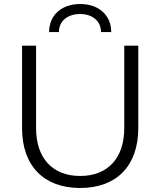

<svg xmlns="http://www.w3.org/2000/svg" viewBox="-20 -928 800 958"><path d="M670 -289V-700H600V-289C600 -139 518 -50 380 -50C242 -50 160 -139 160 -289V-700H90V-289C90 -101 198 10 380 10C562 10 670 -101 670 -289ZM484 -768H535C535 -852 473 -908 380 -908C287 -908 225 -852 225 -768H274C274 -822 316 -858 380 -858C442 -858 484 -822 484 -768Z"/></svg>

Font: Gully Light
Style: Regular
Weight: 300
Designer: jaikishan Patel
Foundry: MagicType
Version: Version 1.000;Glyphs 3.2 (3242)